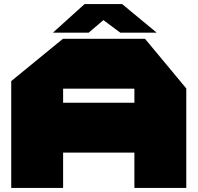

<svg xmlns="http://www.w3.org/2000/svg" viewBox="-20 -920 967 940"><path d="M35 0V-523L288 -730H289V0ZM289 -173V-417H638V-173ZM638 0V-486H892V0ZM289 -486V-730H690L892 -487V-486ZM569 -760 425 -867 578 -900 746 -761V-760ZM240 -760V-761L394 -900H578L414 -760Z"/></svg>

Font: Foldit Black
Style: Regular
Weight: 900
Version: Version 1.003